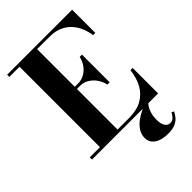

<svg xmlns="http://www.w3.org/2000/svg" viewBox="-278 -863 1200 1200"><g transform="rotate(-45 322.0 -263.5)"><path d="M23 0V-19.5H113V-730.5H23V-750H597.5V-545H578Q570.5 -598.5 545.8 -640.5Q521 -682.5 479.5 -706.5Q438 -730.5 379.5 -730.5H268.5V-19.5H369Q437.5 -19.5 483.2 -44.5Q529 -69.5 554.8 -115.5Q580.5 -161.5 588 -225H607.5V0ZM422.5 -263.5Q415 -297 396.5 -322.8Q378 -348.5 352.5 -363.5Q327 -378.5 299 -378.5H243V-397.5H299Q327 -397.5 352.5 -411.2Q378 -425 396.5 -449.8Q415 -474.5 422.5 -508H442.5V-263.5ZM474 223Q441 223 413 214Q385 205 368 186Q351 167 351 137Q351 107 366.8 82Q382.5 57 408.5 37.2Q434.5 17.5 465 3.2Q495.5 -11 524 -19.5L529.5 -7Q519.5 -1 508.8 15.2Q498 31.5 491 55.8Q484 80 484 110Q484 146 496.8 165.5Q509.5 185 530.5 185Q550 185 562 172.5Q574 160 584 142L598.5 150.5Q591.5 164.5 578.8 181.5Q566 198.5 541.5 210.8Q517 223 474 223Z"/></g></svg>

Font: Bodoni Moda 11pt
Style: Bold
Weight: 700
Designer: Owen Earl
Foundry: indestructible type
Version: Version 2.004